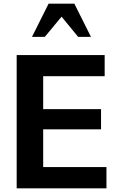

<svg xmlns="http://www.w3.org/2000/svg" viewBox="-20 -1020 667 1040"><path d="M472.7 -820.3H403.3L313.5 -929.7L222.7 -820.3H153.3L243.2 -1000H382.8ZM556.6 0H70.3V-721.7H546.9V-607.4H213.9V-428.7H527.3V-319.3H213.9V-115.2H556.6Z"/></svg>

Font: FreeUniversal
Style: Bold
Weight: 700
Version: Version 1.001